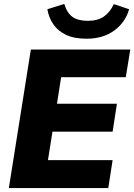

<svg xmlns="http://www.w3.org/2000/svg" viewBox="-20 -957 683 977"><path d="M25 0 137 -705H643L620 -564H291L270 -429H575L553 -287H247L224 -142H553L531 0ZM420 -760Q357 -760 315.5 -780Q274 -800 251 -834Q228 -868 221 -910L307 -937Q321 -891 349 -871Q377 -851 427 -851Q478 -851 509.5 -873.5Q541 -896 559 -936L637 -910Q618 -843 561 -801.5Q504 -760 420 -760Z"/></svg>

Font: Mulish Black
Style: Italic
Weight: 900
Italic angle: -9°
Designer: Vernon Adams
Foundry: Vernon Adams
Version: Version 3.603; ttfautohint (v1.8.3)